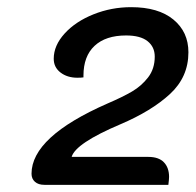

<svg xmlns="http://www.w3.org/2000/svg" viewBox="-20 -916 546 536"><path d="M68 -431Q68 -534 280 -627Q322 -645 348.5 -660.5Q375 -676 393.5 -700Q412 -724 412 -758Q412 -785 392 -801Q372 -817 332 -817Q275 -817 244 -788Q213 -759 213 -705V-700Q207 -699 196 -699Q168 -699 149 -713.5Q130 -728 130 -752Q130 -789 160.5 -822.5Q191 -856 241 -876Q291 -896 346 -896Q422 -896 464 -861.5Q506 -827 506 -770Q506 -701 454.5 -653.5Q403 -606 316 -569Q191 -516 180 -478H394Q423 -478 437.5 -463Q452 -448 452 -422Q452 -416 450 -400H104Q87 -400 77.5 -408.5Q68 -417 68 -431Z"/></svg>

Font: K2D
Style: Italic
Weight: 400
Italic angle: -10°
Designer: Katatrad Aksorn Co.,Ltd.
Foundry: Cadson Demak Co.,Ltd.
Version: Version 1.000; ttfautohint (v1.6)